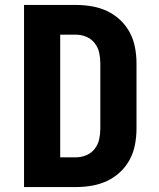

<svg xmlns="http://www.w3.org/2000/svg" viewBox="-20 -755 640 775"><path d="M77 0V-735H287Q319 -735 351 -729.5Q383 -724 412 -710.5Q441 -697 465 -674.5Q489 -652 504 -623.5Q519 -595 525 -563Q531 -531 531 -499V-237Q531 -204 525 -172Q519 -140 504 -111.5Q489 -83 465 -60.5Q441 -38 412 -24.5Q383 -11 351 -5.5Q319 0 287 0ZM223 -120H287Q308 -120 328.5 -128.5Q349 -137 362.5 -154.5Q376 -172 380.5 -193.5Q385 -215 385 -237V-499Q385 -520 380.5 -541.5Q376 -563 362.5 -580.5Q349 -598 328.5 -606.5Q308 -615 287 -615H223Z"/></svg>

Font: Iosevka Custom Heavy Extended
Style: Regular
Weight: 900
Width: 7
Monospace: yes
Designer: Belleve Invis
Foundry: Belleve Invis
Version: Version 11.2.4; ttfautohint (v1.8.4)